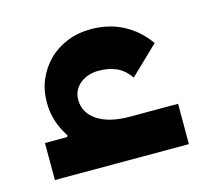

<svg xmlns="http://www.w3.org/2000/svg" viewBox="-63 -429 545 501"><g transform="rotate(-15 209.0 -178.0)"><path d="M28 -100H88L90 -104Q75 -127 67.5 -150.5Q60 -174 60 -201Q60 -234 72 -262Q84 -290 105 -311Q126 -332 155.5 -344Q185 -356 220 -356Q269 -356 307.5 -335.5Q346 -315 372 -278L296 -205Q280 -228 259 -237Q238 -246 212 -246Q182 -246 161.5 -229.5Q141 -213 141 -186Q141 -151 172.5 -130Q204 -109 260 -109H390V0H28Z"/></g></svg>

Font: IBM Plex Sans Arabic Medm
Style: Regular
Weight: 500
Designer: Mike Abbink, Paul van der Laan, Pieter van Rosmalen, Wael Morcos, Khajak Apelian
Foundry: Bold Monday
Version: Version 1.005